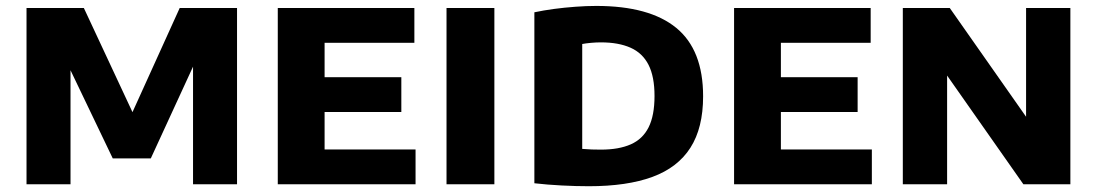

<svg xmlns="http://www.w3.org/2000/svg" viewBox="-20 -622 3700 648"><path d="M69.5 0V-595H263L436 -224.5H418.5L586.5 -595H780V0H631.5V-459H660L489 -87.5H360.5L182.5 -459H218V0Z M917.5 0V-595H1378.5V-477.5H1075.5V-117.5H1382.5V0ZM1012.5 -244V-361.5H1334.5V-244Z M1487 0V-595H1648.5V0Z M1967.5 6.5Q1924.5 6.5 1875.8 4Q1827 1.5 1783.5 -3.5V-580.5Q1814 -587 1849.5 -591.8Q1885 -596.5 1921.8 -599.2Q1958.5 -602 1992.5 -602Q2172 -602 2262.5 -527.8Q2353 -453.5 2353 -297Q2353 -190.5 2310.2 -123.5Q2267.5 -56.5 2182 -25Q2096.5 6.5 1967.5 6.5ZM2008 -117Q2068.5 -117 2108.8 -134.8Q2149 -152.5 2169 -192.2Q2189 -232 2189 -298Q2189 -363.5 2168.8 -403.2Q2148.5 -443 2108 -461Q2067.5 -479 2008 -479Q1992.5 -479 1975.5 -477.5Q1958.5 -476 1945 -473.5V-119.5Q1961.5 -118 1977 -117.5Q1992.5 -117 2008 -117Z M2457.5 0V-595H2918.5V-477.5H2615.5V-117.5H2922.5V0ZM2552.5 -244V-361.5H2874.5V-244Z M3027 0V-595H3185.5L3466.5 -194.5H3443V-595H3592.5V0H3434L3153 -400.5H3176.5V0Z"/></svg>

Font: Encode Sans SC Condensed Thin
Style: Bold
Weight: 700
Version: Version 3.002